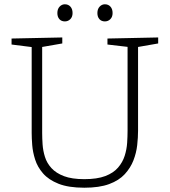

<svg xmlns="http://www.w3.org/2000/svg" viewBox="-20 -870 792 897"><path d="M482 -690 719 -695V-667L616 -649L625 -663V-259Q625 -228 621 -192Q617 -156 603.5 -121Q590 -86 563 -56.5Q536 -27 490 -10Q444 7 374 7Q300 7 253.5 -11.5Q207 -30 181 -60Q155 -90 144 -125Q133 -160 130.5 -192.5Q128 -225 128 -249V-663L137 -649L34 -662V-690L271 -695V-667L168 -649L177 -663V-249Q177 -224 179 -195Q181 -166 190 -137Q199 -108 220.5 -84.5Q242 -61 279 -47Q316 -33 374 -33Q434 -33 472 -47.5Q510 -62 531.5 -87Q553 -112 562.5 -142Q572 -172 574 -202.5Q576 -233 576 -259V-663L585 -650L482 -662ZM470 -770Q454 -770 444.5 -780.5Q435 -791 435 -809Q435 -828 445.5 -839Q456 -850 470 -850Q486 -850 496 -839Q506 -828 506 -809Q506 -791 495.5 -780.5Q485 -770 470 -770ZM283 -770Q267 -770 257.5 -780.5Q248 -791 248 -809Q248 -828 258.5 -839Q269 -850 283 -850Q299 -850 309 -839Q319 -828 319 -809Q319 -791 308.5 -780.5Q298 -770 283 -770Z"/></svg>

Font: Bitter Thin Light
Style: Regular
Weight: 300
Version: Version 2.002